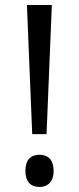

<svg xmlns="http://www.w3.org/2000/svg" viewBox="-20 -734 314 763"><path d="M165 -201 186 -714H87L108 -201ZM81 -55C81 -12 102 9 137 9C168 9 193 -10 193 -55C193 -101 169 -119 137 -119C102 -119 81 -99 81 -55Z"/></svg>

Font: Noto Sans Sinhala UI Condensed
Style: Regular
Weight: 400
Width: 3
Designer: Jelle Bosma - Monotype Design Team
Foundry: Monotype Imaging Inc.
Version: Version 2.006